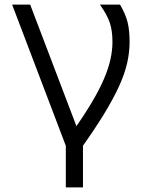

<svg xmlns="http://www.w3.org/2000/svg" viewBox="-20 -638 640 840"><path d="M268 182V0L33 -618H112L343 -11V182ZM327 22 296 -59Q347 -132 381 -189Q415 -246 435 -293Q455 -340 463.5 -379.5Q472 -419 472 -455Q472 -503 460.5 -538Q449 -573 417 -618H505Q529 -577 538 -541.5Q547 -506 547 -455Q547 -410 536.5 -363Q526 -316 501 -261Q476 -206 433.5 -136.5Q391 -67 327 22Z"/></svg>

Font: Victor Mono
Style: Regular
Weight: 400
Monospace: yes
Designer: Rune Bjørnerås
Version: Version 1.561;gftools[0.9.30]